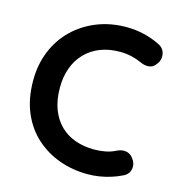

<svg xmlns="http://www.w3.org/2000/svg" viewBox="-106 -798 840 902"><g transform="rotate(15 313.5 -347.5)"><path d="M565 -666Q591 -653 595.5 -625Q600 -597 581 -574Q568 -556 547.5 -554Q527 -552 506 -562Q482 -573 455.5 -579Q429 -585 400 -585Q346 -585 303.5 -568Q261 -551 231 -519.5Q201 -488 185.5 -445Q170 -402 170 -350Q170 -289 187.5 -244Q205 -199 236 -169Q267 -139 309 -124.5Q351 -110 400 -110Q427 -110 454 -115Q481 -120 506 -133Q527 -143 547.5 -140Q568 -137 582 -119Q602 -94 596.5 -67.5Q591 -41 566 -29Q540 -16 512.5 -7.5Q485 1 457 5.5Q429 10 400 10Q328 10 263.5 -13Q199 -36 148.5 -81Q98 -126 69 -193.5Q40 -261 40 -350Q40 -427 66.5 -492Q93 -557 141.5 -604.5Q190 -652 256 -678.5Q322 -705 400 -705Q444 -705 486 -695Q528 -685 565 -666Z"/></g></svg>

Font: Quicksand Variable Light
Style: Regular
Weight: 300
Designer: Andrew Paglinawan
Foundry: Andrew Paglinawan
Version: Version 3.004